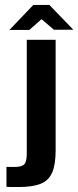

<svg xmlns="http://www.w3.org/2000/svg" viewBox="-20 -751 315 772"><path d="M53.9 1Q45.6 1 30.1 1Q14.6 1 6 0V-80L36.9 -79.7Q66.8 -79.4 77.2 -90.1Q87.6 -100.9 87.6 -132.5V-591H203.7V-146Q203.7 -89 189.5 -56.7Q175.3 -24.4 142.6 -11.7Q110 1 53.9 1ZM18 -630.7 113.9 -731.1H178.5L275 -631.4H196.8L147 -673.9L98 -630.7Z"/></svg>

Font: Alumni Sans SC Thin
Style: Regular
Weight: 100
Designer: Robert E. Leuschke
Foundry: Robert E. Leuschke
Version: Version 1.018